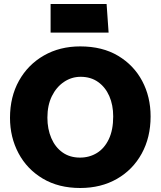

<svg xmlns="http://www.w3.org/2000/svg" viewBox="-20 -926 803 960"><path d="M381 14Q273 14 194 -33Q115 -80 72.5 -160Q30 -240 30 -337Q30 -442 75 -522.5Q120 -603 199.5 -648.5Q279 -694 381 -694Q492 -694 570.5 -647Q649 -600 691 -521Q733 -442 733 -344Q733 -239 688.5 -158Q644 -77 564.5 -31.5Q485 14 381 14ZM380 -138Q427 -138 464.5 -161Q502 -184 524 -230Q546 -276 546 -344Q546 -401 526.5 -445.5Q507 -490 470.5 -516Q434 -542 383 -542Q338 -542 300 -516.5Q262 -491 239.5 -445.5Q217 -400 217 -338Q217 -281 236.5 -235.5Q256 -190 292.5 -164Q329 -138 380 -138ZM233 -763H523L513 -906H233Z"/></svg>

Font: Catamaran Black
Style: Regular
Weight: 900
Designer: Pria Ravichandran
Version: Version 2.000